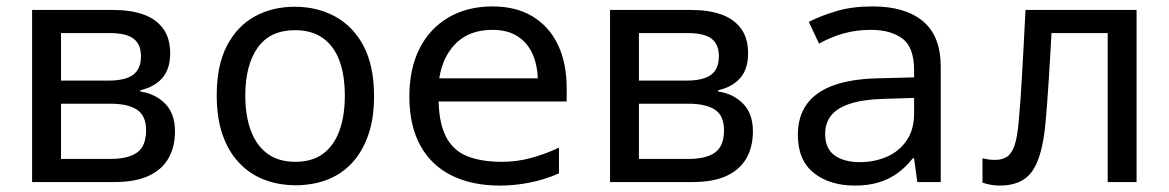

<svg xmlns="http://www.w3.org/2000/svg" viewBox="-20 -567 3640 598"><path d="M80 0V-536H333Q387 -536 426.5 -522Q466 -508 488 -478Q510 -448 510 -401Q510 -352 485.5 -324Q461 -296 417 -286V-282Q464 -275 494.5 -244Q525 -213 525 -158Q525 -110 505 -74.5Q485 -39 443.5 -19.5Q402 0 337 0ZM170 -72H324Q379 -72 407 -92Q435 -112 435 -161Q435 -207 406.5 -225.5Q378 -244 324 -244H170ZM170 -316H318Q370 -316 394.5 -334Q419 -352 419 -392Q419 -429 396 -446.5Q373 -464 322 -464H170Z M901 10Q849 10 804 -7Q759 -24 725.5 -59Q692 -94 673.5 -146.5Q655 -199 655 -270Q655 -363 686.5 -424Q718 -485 773 -515.5Q828 -546 898 -546Q968 -546 1024 -515.5Q1080 -485 1112.5 -423.5Q1145 -362 1145 -267Q1145 -197 1126.5 -145Q1108 -93 1075.5 -58.5Q1043 -24 998.5 -7Q954 10 901 10ZM900 -63Q952 -63 986 -88Q1020 -113 1037 -159.5Q1054 -206 1054 -269Q1054 -333 1037 -378.5Q1020 -424 985.5 -448.5Q951 -473 899 -473Q821 -473 782.5 -418.5Q744 -364 744 -269Q744 -206 761.5 -159.5Q779 -113 813.5 -88Q848 -63 900 -63Z M1537 11Q1449 11 1385.5 -21Q1322 -53 1288.5 -115Q1255 -177 1255 -266Q1255 -354 1287 -416.5Q1319 -479 1377.5 -513Q1436 -547 1514 -547Q1587 -547 1638.5 -516Q1690 -485 1717.5 -428Q1745 -371 1745 -292V-251H1346Q1348 -180 1370.5 -138.5Q1393 -97 1436.5 -80Q1480 -63 1543 -63Q1590 -63 1634 -75Q1678 -87 1721 -107V-27Q1675 -7 1628.5 2Q1582 11 1537 11ZM1348 -323H1655Q1653 -370 1636.5 -403.5Q1620 -437 1589.5 -455.5Q1559 -474 1514 -474Q1443 -474 1401 -433Q1359 -392 1348 -323Z M1880 0V-536H2133Q2187 -536 2226.5 -522Q2266 -508 2288 -478Q2310 -448 2310 -401Q2310 -352 2285.5 -324Q2261 -296 2217 -286V-282Q2264 -275 2294.5 -244Q2325 -213 2325 -158Q2325 -110 2305 -74.5Q2285 -39 2243.5 -19.5Q2202 0 2137 0ZM1970 -72H2124Q2179 -72 2207 -92Q2235 -112 2235 -161Q2235 -207 2206.5 -225.5Q2178 -244 2124 -244H1970ZM1970 -316H2118Q2170 -316 2194.5 -334Q2219 -352 2219 -392Q2219 -429 2196 -446.5Q2173 -464 2122 -464H1970Z M2643 11Q2564 11 2514.5 -28.5Q2465 -68 2465 -147Q2465 -205 2493.5 -243.5Q2522 -282 2577 -301.5Q2632 -321 2711 -323L2827 -326V-348Q2827 -420 2790.5 -447Q2754 -474 2693 -474Q2646 -474 2606 -462.5Q2566 -451 2531 -431L2499 -499Q2537 -518 2585.5 -532.5Q2634 -547 2698 -547Q2799 -547 2854.5 -501Q2910 -455 2910 -359V0H2837L2827 -74H2823Q2801 -46 2774.5 -27Q2748 -8 2715.5 1.5Q2683 11 2643 11ZM2658 -62Q2703 -62 2741.5 -78.5Q2780 -95 2803.5 -129Q2827 -163 2827 -214V-262L2730 -259Q2666 -257 2626 -243.5Q2586 -230 2568 -206.5Q2550 -183 2550 -150Q2550 -104 2579.5 -83Q2609 -62 2658 -62Z M3094 11Q3079 11 3066 8.5Q3053 6 3040 2V-74Q3053 -71 3061.5 -70Q3070 -69 3079 -69Q3103 -69 3117.5 -79.5Q3132 -90 3140.5 -116Q3149 -142 3153 -190Q3156 -225 3158.5 -258.5Q3161 -292 3163 -331Q3165 -370 3168 -419.5Q3171 -469 3174 -536H3520V0H3430V-464H3211L3257 -500Q3254 -446 3251.5 -401.5Q3249 -357 3246.5 -319Q3244 -281 3241.5 -247Q3239 -213 3236 -181Q3226 -77 3194.5 -33Q3163 11 3094 11Z"/></svg>

Font: Noto Sans Mono
Style: Regular
Weight: 400
Designer: Monotype Design Team
Foundry: Monotype Imaging Inc.
Version: Version 2.014